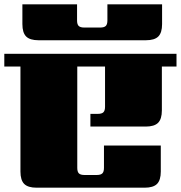

<svg xmlns="http://www.w3.org/2000/svg" viewBox="-40 -872 840 892"><path d="M638 -685H139Q99 -685 81.5 -702.5Q64 -720 64 -760V-852H318V-777Q318 -759 325.5 -751.5Q333 -744 352 -744H425Q444 -744 451.5 -751.5Q459 -759 459 -777V-852H713V-760Q713 -720 695.5 -702.5Q678 -685 638 -685ZM780 -622V-563H712V-359Q712 -319 694.5 -301.5Q677 -284 637 -284H380V-343H414Q433 -343 440.5 -350.5Q448 -358 448 -376V-563H319V-92Q319 -74 326.5 -66.5Q334 -59 353 -59H409Q428 -59 435.5 -66.5Q443 -74 443 -92V-196H707V-75Q707 -35 689.5 -17.5Q672 0 632 0H130Q90 0 72.5 -17.5Q55 -35 55 -75V-563H-20V-622Z"/></svg>

Font: Sarpanch Black
Style: Regular
Weight: 900
Designer: Manushi Parikh (Devanagari and Latin), Jyotish Sonowal (Devanagari)
Foundry: Indian Type Foundry
Version: Version 2.004;PS 1.0;hotconv 1.0.78;makeotf.lib2.5.61930; tt